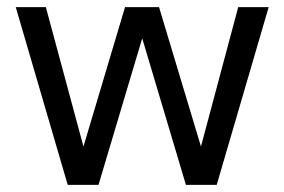

<svg xmlns="http://www.w3.org/2000/svg" viewBox="-20 -516 794 536"><path d="M169 0 24 -496H108L213 -107L329 -496H424L541 -107L645 -496H730L585 0H499L377 -409L255 0Z"/></svg>

Font: Rethink Sans
Style: Regular
Weight: 400
Designer: The Rethink Sans project authors (Hans Thiessen). DM Sans designed by Colophon Foundry.
Foundry: Rethink Communications LLC
Version: Version 1.001